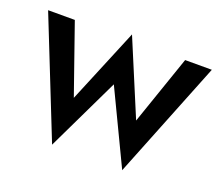

<svg xmlns="http://www.w3.org/2000/svg" viewBox="-127 -915 1294 1135"><g transform="rotate(20 520.5 -348.0)"><path d="M718 -265 868 -700H1036L741 39L521 -421L300 39L6 -700H174L326 -265L521 -735Z"/></g></svg>

Font: Von Semi
Style: Regular
Weight: 600
Version: Version 4.000; ttfautohint (v1.8.4.7-5d5b)